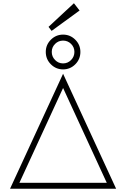

<svg xmlns="http://www.w3.org/2000/svg" viewBox="-20 -1167 780 1187"><path d="M263 -846Q263 -890 294.5 -921.5Q326 -953 370 -953Q414 -953 445.5 -921.5Q477 -890 477 -846Q477 -801 445.5 -769.5Q414 -738 370 -738Q326 -738 294.5 -769.5Q263 -801 263 -846ZM370 -775Q399 -775 419.5 -796Q440 -817 440 -846Q440 -875 419.5 -895.5Q399 -916 370 -916Q341 -916 320.5 -895.5Q300 -875 300 -846Q300 -817 320.5 -796Q341 -775 370 -775ZM437 -1147 472 -1102 299 -976 280 -1001ZM698 0H42L370 -711ZM100 -37H640L370 -623Z"/></svg>

Font: Major Mono Display
Style: Regular
Weight: 400
Designer: Emre Parlak
Foundry: Emre Parlak
Version: Version 2.000; ttfautohint (v1.8) -l 8 -r 50 -G 200 -x 14 -D